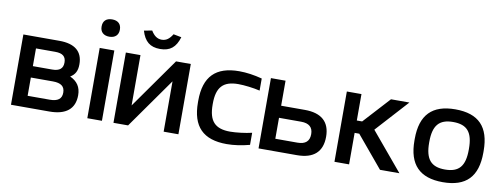

<svg xmlns="http://www.w3.org/2000/svg" viewBox="-60 -1024 3507 1345"><g transform="rotate(10 1693.5 -351.5)"><path d="M53 0H326C444 0 505 -50 505 -147C505 -205 479 -243 427 -267C461 -287 476 -316 476 -362C476 -453 420 -500 309 -500H53ZM157 -82V-212H314C372 -212 399 -191 399 -147C399 -103 372 -82 314 -82ZM157 -293V-419H294C347 -419 371 -399 371 -356C371 -314 347 -293 294 -293Z M596 -500V0H700V-500ZM583 -649C583 -613 606 -589 648 -589C690 -589 713 -613 713 -649V-651C713 -689 690 -712 648 -712C605 -712 583 -689 583 -651Z M782 0H886L1139 -358V0H1244V-500H1139L886 -142V-500H782ZM880 -673 937 -684C958 -649 982 -632 1013 -632C1046 -632 1068 -650 1089 -684L1146 -673C1124 -599 1084 -566 1013 -566C942 -566 902 -599 880 -673Z M1340 -256V-244C1340 -72 1421 9 1588 9C1639 9 1694 1 1751 -14V-100C1706 -89 1639 -81 1597 -81C1490 -81 1444 -129 1444 -247V-253C1444 -371 1490 -419 1597 -419C1639 -419 1706 -411 1751 -400V-486C1694 -501 1639 -509 1588 -509C1421 -509 1340 -428 1340 -256Z M1814 0H2087C2205 0 2266 -55 2266 -162C2266 -268 2205 -322 2087 -322H1918V-500H1814ZM1918 -87V-236H2075C2132 -236 2160 -211 2160 -162C2160 -112 2132 -87 2075 -87Z M2354 -500V0H2458V-224H2491L2678 0H2816L2590 -270L2799 -500H2668L2496 -312H2458V-500Z M2880 -256V-244C2880 -73 2961 9 3125 9C3291 9 3370 -73 3370 -244V-256C3370 -427 3291 -509 3125 -509C2961 -509 2880 -427 2880 -256ZM2984 -247V-253C2984 -370 3026 -419 3125 -419C3225 -419 3266 -370 3266 -253V-247C3266 -130 3225 -81 3125 -81C3026 -81 2984 -130 2984 -247Z"/></g></svg>

Font: LT Wave Text Medium
Style: Regular
Weight: 500
Designer: Daniel Lyons
Version: Version 2.5 (Glyphs App)